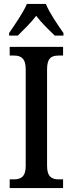

<svg xmlns="http://www.w3.org/2000/svg" viewBox="-20 -951 367 971"><path d="M26 -784V-771H70C99 -800 137 -836 163 -871C189 -836 228 -799 257 -771H301V-784C274 -822 230 -886 212 -931H116C97 -886 52 -822 26 -784ZM29 0H299V-44H277C243 -44 218 -56 218 -112V-601C218 -659 242 -670 277 -670H299V-714H29V-670H51C83 -670 110 -659 110 -601V-111C110 -55 83 -44 51 -44H29Z"/></svg>

Font: Noto Serif Myanmar Condensed Medium
Style: Regular
Weight: 500
Width: 3
Designer: Ben Mitchell and the Monotype Design Team
Foundry: Monotype Imaging Inc.
Version: Version 2.106